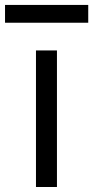

<svg xmlns="http://www.w3.org/2000/svg" viewBox="-67 -747 372 767"><path d="M76.7 0V-545.5H160.5V0ZM285.5 -727.3V-656.2H-46.9V-727.3Z"/></svg>

Font: InterMG
Style: Regular
Weight: 400
Designer: Rasmus Andersson
Foundry: rsms
Version: Version 3.019;December 26, 2023;FontCreator 15.0.0.2955 64-b